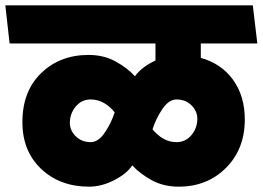

<svg xmlns="http://www.w3.org/2000/svg" viewBox="-31 -700 985 720"><path d="M639 0Q582 0 537.5 -24.5Q493 -49 465 -80Q445 -49 397.5 -24.5Q350 0 303 0Q194 0 123.5 -66.5Q53 -133 53 -242Q53 -358 123.5 -426Q194 -494 301 -494Q358 -494 402.5 -469.5Q447 -445 475 -414Q486 -430 506.5 -446Q527 -462 552 -473V-537H5L-11 -680H917L934 -537H722V-483Q800 -461 843.5 -400Q887 -339 887 -252Q887 -141 816.5 -70.5Q746 0 639 0ZM231 -239Q231 -211 253 -189Q275 -167 309 -167Q338 -167 362.5 -203.5Q387 -240 399 -279Q381 -301 358.5 -314Q336 -327 309 -327Q275 -327 253 -300.5Q231 -274 231 -239ZM709 -255Q709 -283 687 -305Q665 -327 631 -327Q602 -327 577.5 -290.5Q553 -254 541 -215Q559 -193 581.5 -180Q604 -167 631 -167Q665 -167 687 -193.5Q709 -220 709 -255Z"/></svg>

Font: Palanquin Dark
Style: Bold
Weight: 700
Designer: Pria Ravichandran
Version: Version 1.000